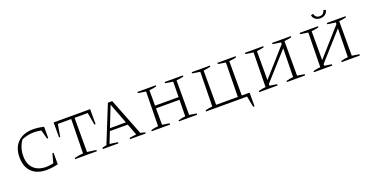

<svg xmlns="http://www.w3.org/2000/svg" viewBox="-31 -1457 4586 2377"><g transform="rotate(-20 2262.0 -269.0)"><path d="M340 6Q212 6 143 -62.5Q74 -131 74 -258Q74 -383 148 -454.5Q222 -526 351 -526Q381 -526 416.5 -521.5Q452 -517 490 -508V-358H474L443 -476Q394 -487 348 -487Q263 -487 185 -453Q123 -366 123 -254Q123 -148 182 -90Q241 -32 346 -32Q367 -32 391 -35Q415 -38 442 -44L474 -165H490V-14Q448 -4 411.5 1Q375 6 340 6Z M1100 -518V-321H1084L1056 -483H882V-33L1000 -17V0H714V-15Q745 -23 774 -27Q803 -31 830 -33L838 -483H662L634 -321H619V-518Z M1583 -29Q1594 -27 1600.5 -25.5Q1607 -24 1616 -22Q1625 -20 1644 -15V0H1438V-17L1529 -29L1472 -179H1237L1178 -31Q1209 -28 1233.5 -24Q1258 -20 1285 -15V0H1079V-17L1137 -31L1334 -518H1391ZM1250 -213H1460L1357 -483Z M1723 0V-15Q1747 -22 1771 -26Q1795 -30 1818 -32L1826 -486L1723 -502V-518H1965V-503Q1945 -498 1921 -493.5Q1897 -489 1870 -487V-284H2180L2183 -486L2082 -502V-518H2322V-503Q2303 -498 2278 -493.5Q2253 -489 2227 -487V-32L2322 -17V0H2082V-13Q2129 -28 2176 -32L2179 -249H1870V-32L1965 -17V0Z M2922 -35H3025V145H3007L2979 0H2438V-15Q2461 -22 2485 -26Q2509 -30 2532 -32L2540 -486L2438 -502V-518H2678V-503Q2656 -498 2632 -493.5Q2608 -489 2584 -487V-35H2870L2877 -486L2777 -502V-518H3017V-503Q2997 -498 2972.5 -493.5Q2948 -489 2922 -487Z M3139 0V-15Q3163 -22 3187 -26Q3211 -30 3234 -32L3242 -486L3139 -502V-518H3381V-503Q3359 -498 3334.5 -493.5Q3310 -489 3286 -487V-106L3604 -464L3605 -486L3497 -502V-518H3744V-503Q3722 -498 3698 -493.5Q3674 -489 3649 -487V-32L3744 -17V0H3504V-15Q3528 -22 3551.5 -26Q3575 -30 3597 -32L3604 -409L3286 -54V-32L3381 -17V0Z M4164 -600Q4124 -600 4097 -622Q4070 -644 4067 -676L4098 -683Q4102 -657 4119.5 -642Q4137 -627 4164 -627Q4221 -627 4231 -683L4262 -676Q4258 -643 4231.5 -621.5Q4205 -600 4164 -600ZM3860 0V-15Q3884 -22 3908 -26Q3932 -30 3955 -32L3963 -486L3860 -502V-518H4102V-503Q4080 -498 4055.5 -493.5Q4031 -489 4007 -487V-106L4325 -464L4326 -486L4218 -502V-518H4465V-503Q4443 -498 4419 -493.5Q4395 -489 4370 -487V-32L4465 -17V0H4225V-15Q4249 -22 4272.5 -26Q4296 -30 4318 -32L4325 -409L4007 -54V-32L4102 -17V0Z"/></g></svg>

Font: Piazzolla SC ExtraLight
Style: Regular
Weight: 200
Designer: Juan Pablo del Peral
Foundry: Huerta Tipografica
Version: Version 1.330